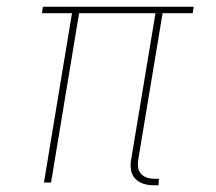

<svg xmlns="http://www.w3.org/2000/svg" viewBox="-20 -540 640 568"><path d="M434 8Q418 8 404 3.5Q390 -1 380 -11.5Q370 -22 367.5 -37.5Q365 -53 368 -68L440 -501H214L131 0H110L193 -501H104L107 -520H553L550 -501H461L389 -68Q387 -57 388.5 -45.5Q390 -34 397 -26Q404 -18 415 -14.5Q426 -11 438 -11H450L449 8Z"/></svg>

Font: Iosevka Etoile Thin
Style: Italic
Weight: 100
Italic angle: -9°
Designer: Belleve Invis
Foundry: Belleve Invis
Version: Version 22.1.2; ttfautohint (v1.8.4)